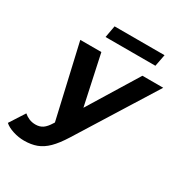

<svg xmlns="http://www.w3.org/2000/svg" viewBox="-290 -876 1167 1231"><g transform="rotate(30 293.0 -260.5)"><path d="M64 202Q23 202 -18 189Q-59 176 -82 155L-10 43Q7 58 28.5 67Q50 76 76 76Q107 76 129 61Q151 46 173 10L178 2L54 -538H210L289 -171L514 -538H668L310 36Q270 100 233.5 136Q197 172 156.5 187Q116 202 64 202ZM185 -635 201 -723H571L554 -635Z"/></g></svg>

Font: Montserrat
Style: Bold Italic
Weight: 700
Italic angle: -11.3°
Designer: Julieta Ulanovsky
Foundry: Julieta Ulanovsky
Version: Version 9.000; ttfautohint (v1.8.4.7-5d5b)